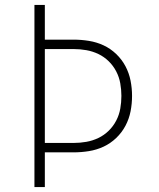

<svg xmlns="http://www.w3.org/2000/svg" viewBox="-20 -755 640 775"><path d="M119 0V-735H161V-595H277Q308 -595 339 -590Q370 -585 398 -572Q426 -559 449 -537Q472 -515 486.5 -487.5Q501 -460 507 -429.5Q513 -399 513 -368Q513 -336 507 -305.5Q501 -275 486.5 -247.5Q472 -220 449 -198Q426 -176 398 -163Q370 -150 339 -145Q308 -140 277 -140H161V0ZM277 -178Q303 -178 328.5 -182.5Q354 -187 377 -198Q400 -209 418.5 -227Q437 -245 449 -268Q461 -291 465.5 -316.5Q470 -342 470 -368Q470 -393 465.5 -418.5Q461 -444 449 -467Q437 -490 418.5 -508Q400 -526 377 -537Q354 -548 328.5 -552.5Q303 -557 277 -557H161V-178Z"/></svg>

Font: Zed Sans Extralight Extended
Style: Regular
Weight: 200
Width: 7
Designer: Belleve Invis
Foundry: Belleve Invis
Version: Version 1.0.0; ttfautohint (v1.8.4)